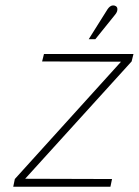

<svg xmlns="http://www.w3.org/2000/svg" viewBox="-20 -705 524 725"><path d="M415 -650Q420 -656 422 -662Q424 -668 423 -673.5Q422 -679 417 -682Q412 -685 406 -684.5Q400 -684 395 -680Q390 -676 386 -670L315 -557H340ZM484 -501H146L139 -473L437 -472L36 -29L30 0H397L403 -29L75 -30L477 -473Z"/></svg>

Font: Advent Pro ExtraLight
Style: Italic
Weight: 250
Italic angle: -12°
Version: Version 3.000